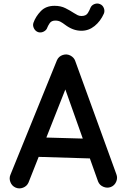

<svg xmlns="http://www.w3.org/2000/svg" viewBox="-20 -1006 712 1086"><path d="M67.4 54.7Q46.9 45.4 38.6 23.4Q30.3 1.5 39.6 -19L302.2 -665.5Q312 -687.5 335.4 -695.1Q358.9 -702.6 379.9 -690.9Q398.4 -680.2 404.8 -663.1L638.2 -20.5Q646.5 0.5 637.2 22Q627.9 43.5 606.9 51.8Q585.9 59.6 564.5 50.5Q543 41.5 534.7 20.5L488.3 -109.9L198.7 -118.7L141.1 26.9Q131.8 47.4 110.1 55.7Q88.4 64 67.4 54.7ZM349.6 -500 242.2 -228 448.2 -222.2ZM195.8 -824.2Q180.2 -829.6 172.1 -845.5Q164.1 -861.3 168.9 -876.5Q181.6 -912.6 210.7 -942.9Q239.7 -973.1 288.6 -973.1Q323.7 -973.1 350.3 -959.7Q377 -946.3 398.4 -932.1Q409.7 -924.8 419.2 -920.2Q428.7 -915.5 440.9 -915.5Q466.8 -915.5 477.1 -932.6Q487.3 -949.7 491.2 -960.9Q497.6 -976.6 513.9 -982.9Q530.3 -989.3 545.4 -982.9Q561 -976.6 567.4 -960.2Q573.7 -943.8 567.4 -928.7Q548.3 -885.7 515.1 -858.9Q481.9 -832 440.9 -832Q415.5 -832 392.6 -840.8Q369.6 -849.6 347.7 -866.2Q335 -876 322.5 -882.8Q310.1 -889.6 293 -889.6Q270.5 -889.6 260.5 -874Q250.5 -858.4 248 -851.1Q243.2 -835.4 227.3 -827.4Q211.4 -819.3 195.8 -824.2Z"/></svg>

Font: Mikhak-DS2-FD SemiBold
Style: Regular
Weight: 600
Designer: Amin Abedi
Version: Version 3.2